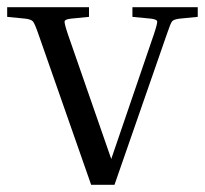

<svg xmlns="http://www.w3.org/2000/svg" viewBox="-22 -515 571 535"><path d="M443 -420 297 0H232L85 -420Q75 -449 70 -455Q65 -461 49 -463L-2 -468V-495H226V-468L175 -463Q159 -461 158 -455.5Q157 -450 167 -420L288 -72L407 -420Q417 -450 416 -455.5Q415 -461 399 -463L347 -468V-495H529V-468L478 -463Q462 -461 457.5 -455.5Q453 -450 443 -420Z"/></svg>

Font: Inria Serif
Style: Regular
Weight: 400
Designer: Black Foundry Team
Foundry: Black Foundry
Version: Version 1.000; ttfautohint (v1.8.3)